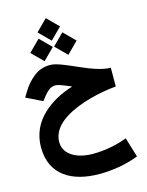

<svg xmlns="http://www.w3.org/2000/svg" viewBox="-161 -901 1020 1335"><g transform="rotate(-15 349.5 -234.0)"><path d="M222.7 -725.1 303.7 -644 384.8 -725.1 303.7 -806.2ZM308.6 -600.1 389.6 -519 470.7 -600.1 389.6 -681.2ZM137.2 -600.1 218.3 -519 299.3 -600.1 218.3 -681.2ZM651.4 -356C519 -357.4 338.9 -483.9 247.6 -483.9C203.1 -483.9 164.6 -471.2 131.3 -445.3C98.1 -419.4 69.8 -387.7 46.9 -349.6L22.5 -309.6L138.2 -252.9L166.5 -288.6C174.8 -299.8 186 -310.5 200.2 -321.8C214.4 -332.5 230 -337.9 247.1 -337.9C264.2 -337.9 301.3 -324.2 358.4 -299.3C278.8 -275.4 200.2 -235.4 139.2 -177.2C78.1 -119.1 39.1 -42.5 39.1 53.7C39.1 258.3 195.3 337.4 384.8 337.4C477.1 337.4 576.2 322.3 667.5 286.6L624.5 145C558.6 169.9 472.2 190.4 377 190.4C339.4 190.4 305.2 185.1 273.9 174.8C211.4 153.3 170.9 111.3 170.9 50.8C170.9 -18.1 215.3 -72.8 284.2 -114.7C386.7 -176.8 536.1 -211.4 650.9 -221.2Z"/></g></svg>

Font: Vazirmatn Black
Style: Regular
Weight: 900
Designer: Saber Rastikerdar
Foundry: Saber Rastikerdar
Version: Version 33.003